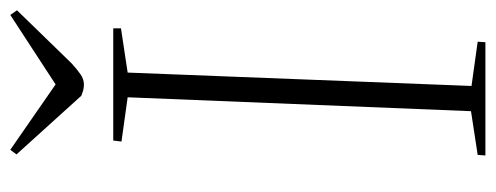

<svg xmlns="http://www.w3.org/2000/svg" viewBox="-315 -648 963 373"><g transform="rotate(-90 166.5 -461.5)"><path d="M164 -695 78 -707 80 -723H298V-708L212 -695L186 -27L272 -15L271 0H51L52 -15L137 -28ZM53 -911 62 -923 189 -835 324 -923 333 -910 230 -804Q218 -793 208.5 -786.5Q199 -780 189 -780Q182 -780 177 -781.5Q172 -783 167 -785Z"/></g></svg>

Font: Literata 60pt ExtraLight
Style: Italic
Weight: 250
Italic angle: -2°
Designer: Latin by Veronika Burian and Jose Scaglione. Greek by Irene Vlachou. Cyrillic by Vera Evstafieva
Foundry: TypeTogether
Version: Version 3.103;gftools[0.9.29]